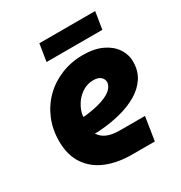

<svg xmlns="http://www.w3.org/2000/svg" viewBox="-160 -793 859 909"><g transform="rotate(-30 269.0 -338.0)"><path d="M301 0Q223 0 162.5 -24.5Q102 -49 67.5 -100Q33 -151 33 -227Q33 -292 56 -346.5Q79 -401 120 -441Q161 -481 216 -503Q271 -525 335 -525Q394 -525 436.5 -505.5Q479 -486 502 -452.5Q525 -419 525 -379Q525 -329 501 -292.5Q477 -256 435.5 -231.5Q394 -207 339.5 -193Q285 -179 224 -175Q216 -174 210 -174Q204 -174 198 -175Q210 -153 237 -140.5Q264 -128 308 -128H445L425 0ZM190 -270Q192 -270 194.5 -270Q197 -270 201 -270Q252 -276 285 -286Q318 -296 336.5 -308Q355 -320 362.5 -333Q370 -346 370 -357Q370 -373 357 -385Q344 -397 317 -397Q282 -397 254 -377.5Q226 -358 209.5 -329.5Q193 -301 190 -273Q190 -272 190 -271.5Q190 -271 190 -270ZM169 -582 184 -676H489L474 -582Z"/></g></svg>

Font: MuseoModerno
Style: Bold Italic
Weight: 700
Italic angle: -9°
Designer: Pablo Cosgaya, Héctor Gatti, Marcela Romero, and the Authors of The MuseoModerno Project.
Foundry: Omnibus-Type Team
Version: Version 1.003